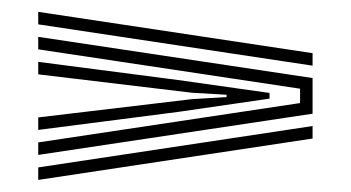

<svg xmlns="http://www.w3.org/2000/svg" viewBox="-20 -534 586 321"><path d="M43.9 -493.3V-514.2L502.6 -445.1V-424.2ZM43.9 -275V-295.9L481.7 -361.7V-385.7L43.9 -451.5V-472.4L502.6 -403.5V-343.9ZM43.9 -316.8V-337.7L301.3 -368.3L358.8 -371.7V-375.6L301.3 -378.9L43.9 -409.7V-430.6L277.8 -400.2L430.6 -378.6V-369.1L277.8 -346.9ZM43.9 -233.2V-254.1L502.6 -323.3V-302.4Z"/></svg>

Font: Big Shoulders Inline Text SC Thin
Style: Regular
Weight: 100
Designer: Patric King
Foundry: XO Type Co
Version: Version 2.002